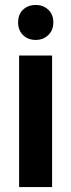

<svg xmlns="http://www.w3.org/2000/svg" viewBox="-20 -754 287 774"><path d="M57 0V-530H190V0ZM124 -593Q93 -593 73 -612.5Q53 -632 53 -664Q53 -696 73 -715Q93 -734 124 -734Q154 -734 174.5 -715Q195 -696 195 -664Q195 -632 174.5 -612.5Q154 -593 124 -593Z"/></svg>

Font: Radio Canada Big SemiBold
Style: Regular
Weight: 600
Designer: Étienne Aubert Bonn
Foundry: Coppers and Brasses
Version: Version 1.001